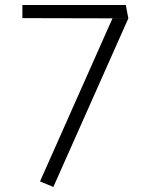

<svg xmlns="http://www.w3.org/2000/svg" viewBox="-20 -740 587 763"><path d="M139 -19 427 -667H490L192 3ZM490 -667 69 -668V-720H480Z"/></svg>

Font: SUITE Light
Style: Regular
Weight: 300
Designer: Sun
Foundry: Sun
Version: Version 2.040